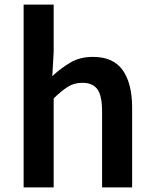

<svg xmlns="http://www.w3.org/2000/svg" viewBox="-20 -817 671 837"><path d="M83 0V-797H214V-591L208 -485Q243 -518 285.5 -543.5Q328 -569 385 -569Q474 -569 515 -511Q556 -453 556 -348V0H425V-331Q425 -400 404.5 -428Q384 -456 339 -456Q303 -456 275.5 -438.5Q248 -421 214 -388V0Z"/></svg>

Font: Noto Sans TC SemiBold
Style: Regular
Weight: 600
Designer: Ryoko NISHIZUKA  (kana, bopomofo & ideographs); Paul D. Hunt (Latin, Greek & Cyrillic); Sandoll Communications , Soo-you
Foundry: Adobe
Version: Version 2.004-H2;hotconv 1.0.118;makeotfexe 2.5.65603